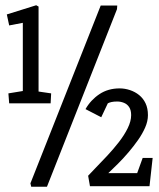

<svg xmlns="http://www.w3.org/2000/svg" viewBox="-20 -712 606 732"><path d="M15 -318 12 -356 67 -365V-625L15 -615L6 -657L118 -692L127 -687V-363L175 -356L173 -318ZM323 -2 316 -42Q327 -54 346.5 -74Q366 -94 389 -118.5Q412 -143 433 -170Q454 -197 467 -223.5Q480 -250 480 -273Q480 -292 472.5 -303.5Q465 -315 452.5 -320Q440 -325 427 -325Q414 -325 405 -323Q396 -321 391 -318L366 -265L306 -296Q326 -331 359 -353Q392 -375 436 -375Q456 -375 475.5 -368.5Q495 -362 510.5 -349.5Q526 -337 535 -318Q544 -299 544 -273Q544 -250 533.5 -226Q523 -202 506.5 -178.5Q490 -155 470.5 -132Q451 -109 430.5 -88.5Q410 -68 393 -52H503L524 -110H562L550 -2ZM99 0 96 -13 364 -691H427L426 -677L159 0Z"/></svg>

Font: Kreon Medium
Style: Regular
Weight: 500
Version: Version 2.002